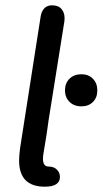

<svg xmlns="http://www.w3.org/2000/svg" viewBox="-20 -698 387 724"><path d="M149 6Q52 6 52 -93Q52 -111 56 -141L133 -634Q136 -655 147 -666.5Q158 -678 176 -678Q202 -678 214 -661.5Q226 -645 223 -619L163 -243Q157 -195 145 -126Q142 -111 142 -100Q142 -70 163 -70Q183 -70 194.5 -58.5Q206 -47 206 -31Q206 6 149 6ZM225 -357Q225 -384 242 -401Q259 -418 287 -418Q314 -418 330.5 -401Q347 -384 347 -357Q347 -330 330.5 -313.5Q314 -297 287 -297Q259 -297 242 -314Q225 -331 225 -357Z"/></svg>

Font: SN Pro
Style: Italic
Weight: 400
Italic angle: -9°
Designer: Tobias Whetton
Foundry: Supernotes
Version: Version 1.003